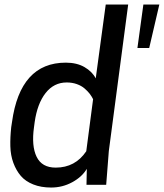

<svg xmlns="http://www.w3.org/2000/svg" viewBox="-20 -820 727 852"><path d="M272 -542Q320.8 -542 355 -522.2Q389.2 -502.4 404.8 -472.2L449.2 -799.8H548.8L462.9 -149.9L451.2 0H363.8L365.2 -70.8Q344.2 -35.2 300.8 -11.5Q257.3 12.2 207 12.2Q162.1 12.2 127.7 -1.5Q93.3 -15.1 72.5 -39.3Q51.8 -63.5 39.3 -97.2Q26.9 -130.9 25.9 -170.9Q24.9 -210.9 29.8 -255.9L33.2 -277.8Q69.3 -542 272 -542ZM362.8 -148.9 393.1 -379.9Q386.7 -392.6 377.9 -404.1Q369.1 -415.5 355.2 -427.5Q341.3 -439.5 320.8 -446.8Q300.3 -454.1 275.9 -454.1Q219.2 -454.1 182.4 -407.2Q145.5 -360.4 133.8 -277.8L130.9 -255.9Q119.1 -171.9 142.6 -124Q166 -76.2 227.1 -76.2Q314 -76.2 362.8 -148.9ZM616.2 -799.8H687L642.1 -606.9H589.8Z"/></svg>

Font: Cooper Hewitt
Style: Medium Italic
Weight: 708
Designer: Village Type and Design LLC
Foundry: Cooper Hewitt Smithsonian Design Museum
Version: 1.000